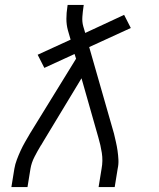

<svg xmlns="http://www.w3.org/2000/svg" viewBox="-20 -755 640 775"><path d="M26 0 38 -74Q41 -92 48 -110.5Q55 -129 63 -146.5Q71 -164 81 -181.5Q91 -199 101 -216L287 -518L281 -537L159 -481L132 -534L265 -595L254 -633Q248 -655 248 -679Q248 -703 252 -728L253 -735H318L317 -728Q314 -708 312.5 -687.5Q311 -667 316 -649L324 -622L481 -695L508 -642L340 -565L440 -216Q444 -199 448 -181.5Q452 -164 454.5 -146.5Q457 -129 458 -110.5Q459 -92 455 -74L443 0H378L390 -74Q396 -106 391 -138Q386 -170 377 -200L309 -439L156 -186Q154 -182 151 -177.5Q148 -173 146 -169Q146 -169 145.5 -169Q145 -169 145 -169V-168Q131 -145 119 -121.5Q107 -98 103 -74L91 0Z"/></svg>

Font: Iosevka Curly Light Extended
Style: Italic
Weight: 300
Width: 7
Italic angle: -9°
Monospace: yes
Designer: Belleve Invis
Foundry: Belleve Invis
Version: Version 11.1.0; ttfautohint (v1.8.3)